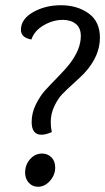

<svg xmlns="http://www.w3.org/2000/svg" viewBox="-20 -704 402 734"><path d="M141 -117Q162 -117 176.5 -102.5Q191 -88 191 -64Q191 -35 171 -12.5Q151 10 125 10Q104 10 90 -5.5Q76 -21 76 -44Q76 -74 95 -95.5Q114 -117 141 -117ZM178 -199Q155 -189 138 -189Q101 -189 101 -238Q101 -272 117 -304.5Q133 -337 152.5 -358.5Q172 -380 202 -410.5Q232 -441 247 -461Q289 -516 289 -566Q289 -597 270 -612.5Q251 -628 220 -628Q182 -628 146.5 -607Q111 -586 100 -553Q60 -560 60 -590Q60 -631 106.5 -657.5Q153 -684 213 -684Q275 -684 318.5 -653Q362 -622 362 -560Q362 -489 303 -425Q290 -411 261 -385Q232 -359 216.5 -342.5Q201 -326 187.5 -297.5Q174 -269 174 -237Q174 -218 178 -199Z"/></svg>

Font: Overlock
Style: Italic
Weight: 400
Designer: Dario Muhafara
Foundry: Dario Manuel Muhafara
Version: Version 1.001